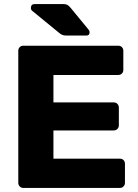

<svg xmlns="http://www.w3.org/2000/svg" viewBox="-20 -925 679 945"><path d="M95 0Q84 0 77 -7.5Q70 -15 70 -25V-675Q70 -686 77 -693Q84 -700 95 -700H562Q573 -700 580 -693Q587 -686 587 -675V-581Q587 -570 580 -563Q573 -556 562 -556H243V-421H540Q551 -421 558 -413.5Q565 -406 565 -395V-308Q565 -298 558 -290.5Q551 -283 540 -283H243V-144H570Q581 -144 588 -137Q595 -130 595 -119V-25Q595 -15 588 -7.5Q581 0 570 0ZM308 -750Q294 -750 286 -753.5Q278 -757 270 -764L137 -873Q132 -878 132 -885Q132 -905 151 -905H291Q303 -905 310.5 -901.5Q318 -898 328 -886L416 -779Q421 -774 421 -766Q421 -750 405 -750Z"/></svg>

Font: Rubik Light
Style: Bold
Weight: 700
Version: Version 2.104